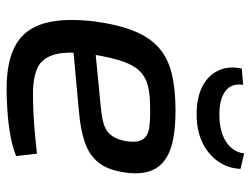

<svg xmlns="http://www.w3.org/2000/svg" viewBox="-109 -639 760 582"><g transform="rotate(90 271.0 -348.0)"><path d="M315 -500Q395 -500 438 -482.5Q481 -465 496 -429.5Q511 -394 502 -342Q495 -295 473 -267Q451 -239 412.5 -225.5Q374 -212 315 -207L75 -185L84 -252L309 -274Q341 -277 360.5 -284Q380 -291 391.5 -307Q403 -323 408 -350Q413 -384 403 -400Q393 -416 368.5 -420Q344 -424 305 -423Q267 -423 240.5 -416.5Q214 -410 196 -392Q178 -374 166.5 -341Q155 -308 146 -255Q134 -177 144.5 -136.5Q155 -96 185 -82Q215 -68 264 -68Q291 -68 323 -69.5Q355 -71 387 -74Q419 -77 446 -80L453 -17Q427 -6 390.5 0.5Q354 7 317 9.5Q280 12 250 12Q163 12 114.5 -16.5Q66 -45 50 -104.5Q34 -164 45 -255Q55 -328 74.5 -375.5Q94 -423 126 -450.5Q158 -478 204.5 -489Q251 -500 315 -500ZM445 -708 492 -697Q490 -658 468.5 -628Q447 -598 411 -581Q375 -564 326 -564Q276 -564 242 -581.5Q208 -599 193.5 -630.5Q179 -662 188 -701L237 -705Q232 -669 256.5 -651Q281 -633 327 -633Q379 -633 410 -653.5Q441 -674 445 -708Z"/></g></svg>

Font: Exo 2 Medium
Style: Italic
Weight: 500
Italic angle: -8°
Designer: Natanael Gama
Foundry: Natanael Gama
Version: Version 2.010